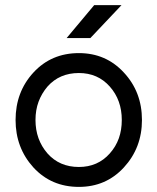

<svg xmlns="http://www.w3.org/2000/svg" viewBox="-20 -720 616 752"><path d="M241 -571H334L456 -700H349ZM289 -434Q363 -434 410 -381Q457 -328 457 -250Q457 -211 445.5 -178.5Q434 -146 410 -119Q363 -66 289 -66Q213 -66 166 -119Q119 -173 119 -250Q119 -289 131 -321.5Q143 -354 166 -381Q213 -434 289 -434ZM289 -512Q181 -512 111 -436Q41 -360 41 -250Q41 -141 111 -64Q181 12 289 12Q395 12 465 -64Q536 -141 536 -250Q536 -360 465 -436Q395 -512 289 -512Z"/></svg>

Font: Unageo
Style: Regular
Weight: 400
Designer: Richard Sepsi
Foundry: Richard Sepsi
Version: Version 2.000